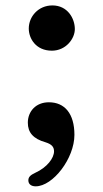

<svg xmlns="http://www.w3.org/2000/svg" viewBox="-20 -505 372 694"><path d="M80.6 -61.5C80.6 -26.4 99.6 -3.4 144.5 9.3C168 16.6 175.3 26.9 175.3 42C175.3 66.4 150.4 100.1 107.4 119.6C89.4 127.9 82.5 135.3 82.5 147C82.5 159.7 91.8 168.5 108.9 168.5C171.4 168.5 249 67.4 249 -17.6C249 -94.2 213.9 -135.3 156.7 -135.3C109.4 -135.3 80.6 -102.1 80.6 -61.5ZM84 -401.9C84 -366.2 109.4 -321.8 167.5 -321.8C217.8 -321.8 250.5 -364.7 250.5 -399.9C250.5 -438.5 224.1 -485.4 169.4 -485.4C118.7 -485.4 84 -445.3 84 -401.9Z"/></svg>

Font: Stoke
Style: Regular
Weight: 400
Designer: Nicole Fally
Foundry: Nicole Fally
Version: Version 1.002